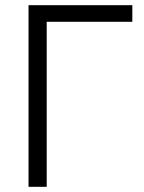

<svg xmlns="http://www.w3.org/2000/svg" viewBox="-20 -720 555 740"><path d="M90 -700H490V-636H160V0H90Z"/></svg>

Font: Retni Sans
Style: Regular
Weight: 400
Designer: Vitaly Kuzmin
Foundry: ParaType Ltd.
Version: Version 1.00;March 2, 2019;FontCreator 11.5.0.2425 64-bit; t